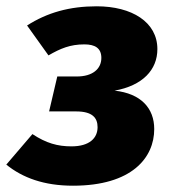

<svg xmlns="http://www.w3.org/2000/svg" viewBox="-42 -571 549 610"><path d="M265 -551C179 -551 108 -531 44 -490L112 -395C150 -417 181 -430 226 -430C260 -430 280 -418 280 -387C280 -352 252 -328 202 -328H140L114 -217H200C251 -217 268 -197 268 -167C268 -132 242 -106 185 -106C141 -106 105 -116 61 -145L-22 -48C30 -6 98 19 190 19C377 19 448 -70 448 -161C448 -227 406 -274 322 -283C411 -299 458 -349 458 -415C458 -501 377 -551 265 -551Z"/></svg>

Font: Fira Sans ExtraBold
Style: Italic
Weight: 800
Italic angle: -8°
Designer: bBox Type GmbH & Carrois Corporate GbR & Edenspiekermann AG
Foundry: bBox Type GmbH & Carrois Corporate GbR & Edenspiekermann AG
Version: Version 4.301;PS 004.301;hotconv 1.0.88;makeotf.lib2.5.64775